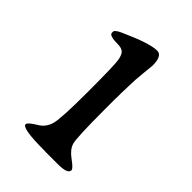

<svg xmlns="http://www.w3.org/2000/svg" viewBox="-186 -703 789 789"><g transform="rotate(45 208.5 -308.5)"><path d="M284.7 -562Q284.7 -559.6 279.8 -512Q274.9 -464.4 274.9 -438.5L273.4 -388.2V-368.2L272.9 -357.9V-296.9Q272.9 -129.4 281 -103.3Q289.1 -77.1 321 -54.2Q353 -31.2 353 -21.5Q353 0.5 296.9 0.5H225.6L215.3 0Q85.9 0 85.9 -22Q85.9 -32.7 126.5 -57.1Q152.8 -73.2 162.8 -106Q172.9 -138.7 172.9 -295.7Q172.9 -452.6 168 -479.2Q163.1 -505.9 152.1 -514.2Q141.1 -522.5 120.6 -522.5Q70.8 -522.5 70.8 -539.1V-544.4Q70.8 -554.7 99.1 -567.4Q210.9 -618.2 254.4 -618.2Q284.7 -618.2 284.7 -562Z"/></g></svg>

Font: Averia Serif Libre Light
Style: Regular
Weight: 300
Version: Version 1.002